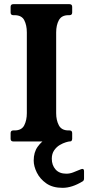

<svg xmlns="http://www.w3.org/2000/svg" viewBox="-20 -680 424 923"><path d="M250 -136Q250 -102 263 -77.5Q276 -53 309 -53H314Q327 -53 327 -40V-13Q327 0 314 0H44Q31 0 31 -13V-40Q31 -53 44 -53H50Q84 -53 96.5 -77.5Q109 -102 109 -136V-524Q109 -559 96.5 -583Q84 -607 50 -607H44Q31 -607 31 -620V-647Q31 -660 44 -660H314Q327 -660 327 -647V-620Q327 -607 314 -607H309Q276 -607 263 -583Q250 -559 250 -524ZM321 -16Q323 -14 324 -11Q325 -8 325 -6Q325 0 314 0Q310 0 296.5 4Q283 8 267.5 17Q252 26 240.5 42.5Q229 59 229 83Q229 114 247 134.5Q265 155 299 155Q315 155 331 149Q347 143 359.5 137.5Q372 132 376 132Q384 132 384 143V178Q384 188 377 192Q326 223 281 223Q233 223 202.5 201.5Q172 180 157 149.5Q142 119 142 92Q142 52 161 25.5Q180 -1 206.5 -16Q233 -31 257 -37.5Q281 -44 291 -44Q300 -44 306 -36Z"/></svg>

Font: Young Serif Light
Style: Regular
Weight: 300
Designer: Bastien Sozeau
Foundry: NBR — Bastien Sozeau
Version: Version 5.001